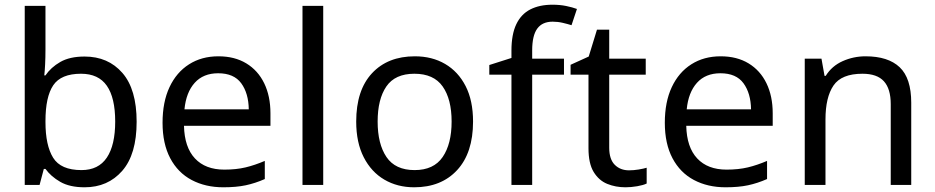

<svg xmlns="http://www.w3.org/2000/svg" viewBox="-20 -785 3969 815"><path d="M173 -575Q173 -541 171.5 -511.5Q170 -482 168 -465H173Q196 -499 236 -522Q276 -545 339 -545Q439 -545 499.5 -475.5Q560 -406 560 -268Q560 -130 499 -60Q438 10 339 10Q276 10 236 -13Q196 -36 173 -68H166L148 0H85V-760H173ZM324 -472Q239 -472 206 -423Q173 -374 173 -271V-267Q173 -168 205.5 -115.5Q238 -63 326 -63Q398 -63 433.5 -116Q469 -169 469 -269Q469 -370 433.5 -421Q398 -472 324 -472Z M907 -546Q976 -546 1025.5 -516Q1075 -486 1101.5 -431.5Q1128 -377 1128 -304V-251H761Q763 -160 807.5 -112.5Q852 -65 932 -65Q983 -65 1022.5 -74.5Q1062 -84 1104 -102V-25Q1063 -7 1023 1.5Q983 10 928 10Q852 10 793.5 -21Q735 -52 702.5 -113.5Q670 -175 670 -264Q670 -352 699.5 -415Q729 -478 782.5 -512Q836 -546 907 -546ZM906 -474Q843 -474 806.5 -433.5Q770 -393 763 -321H1036Q1035 -389 1004 -431.5Q973 -474 906 -474Z M1352 0H1264V-760H1352Z M1988 -269Q1988 -136 1920.5 -63Q1853 10 1738 10Q1667 10 1611.5 -22.5Q1556 -55 1524 -117.5Q1492 -180 1492 -269Q1492 -402 1559 -474Q1626 -546 1741 -546Q1814 -546 1869.5 -513.5Q1925 -481 1956.5 -419.5Q1988 -358 1988 -269ZM1583 -269Q1583 -174 1620.5 -118.5Q1658 -63 1740 -63Q1821 -63 1859 -118.5Q1897 -174 1897 -269Q1897 -364 1859 -418Q1821 -472 1739 -472Q1657 -472 1620 -418Q1583 -364 1583 -269Z M2374 -468H2239V0H2151V-468H2057V-509L2151 -539V-570Q2151 -639 2171.5 -682Q2192 -725 2231 -745Q2270 -765 2325 -765Q2357 -765 2383.5 -759.5Q2410 -754 2429 -747L2406 -678Q2390 -683 2369 -688Q2348 -693 2326 -693Q2282 -693 2260.5 -663.5Q2239 -634 2239 -571V-536H2374Z M2650 -62Q2670 -62 2691 -65.5Q2712 -69 2725 -73V-6Q2711 1 2685 5.5Q2659 10 2635 10Q2593 10 2557.5 -4.5Q2522 -19 2500 -55Q2478 -91 2478 -156V-468H2402V-510L2479 -545L2514 -659H2566V-536H2721V-468H2566V-158Q2566 -109 2589.5 -85.5Q2613 -62 2650 -62Z M3039 -546Q3108 -546 3157.5 -516Q3207 -486 3233.5 -431.5Q3260 -377 3260 -304V-251H2893Q2895 -160 2939.5 -112.5Q2984 -65 3064 -65Q3115 -65 3154.5 -74.5Q3194 -84 3236 -102V-25Q3195 -7 3155 1.5Q3115 10 3060 10Q2984 10 2925.5 -21Q2867 -52 2834.5 -113.5Q2802 -175 2802 -264Q2802 -352 2831.5 -415Q2861 -478 2914.5 -512Q2968 -546 3039 -546ZM3038 -474Q2975 -474 2938.5 -433.5Q2902 -393 2895 -321H3168Q3167 -389 3136 -431.5Q3105 -474 3038 -474Z M3654 -546Q3750 -546 3799 -499.5Q3848 -453 3848 -349V0H3761V-343Q3761 -408 3732 -440Q3703 -472 3641 -472Q3552 -472 3518 -422Q3484 -372 3484 -278V0H3396V-536H3467L3480 -463H3485Q3511 -505 3557 -525.5Q3603 -546 3654 -546Z"/></svg>

Font: Noto Sans NKo Unjoined
Style: Regular
Weight: 400
Designer: Monotype Design Team
Foundry: Monotype Imaging Inc.
Version: Version 2.004